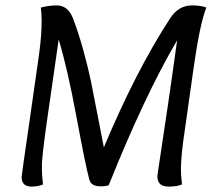

<svg xmlns="http://www.w3.org/2000/svg" viewBox="-20 -687 800 710"><path d="M696 -436 663 -203Q649 -111 649 -59Q649 -39 653 -5Q635 3 603 3Q562 3 562 -35Q562 -40 572.5 -108Q583 -176 601.5 -302Q620 -428 635 -538Q515 -334 382 -2Q372 2 352 2Q316 2 310 -24Q296 -76 262.5 -256Q229 -436 197 -541Q189 -487 180.5 -426Q172 -365 167 -332Q162 -299 156.5 -260Q151 -221 148.5 -202.5Q146 -184 143 -160.5Q140 -137 139 -126.5Q138 -116 136.5 -102Q135 -88 135 -79Q135 -70 135 -59Q135 -39 139 -5Q121 3 97 3Q60 3 60 -32Q60 -40 88 -231L124 -483Q134 -555 134 -610Q134 -636 131 -659Q161 -667 190 -667Q231 -667 250 -619Q271 -564 289 -498Q307 -432 316.5 -385.5Q326 -339 341 -260.5Q356 -182 364 -142Q483 -426 609 -619Q640 -667 690 -667Q724 -667 743 -659Q719 -599 696 -436Z"/></svg>

Font: Overlock
Style: Italic
Weight: 400
Designer: Dario Muhafara
Foundry: Dario Manuel Muhafara
Version: Version 1.002